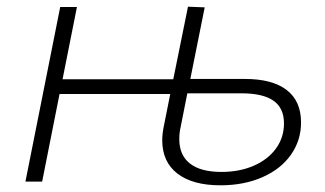

<svg xmlns="http://www.w3.org/2000/svg" viewBox="-20 -543 972 574"><path d="M880 -177Q880 -123 849.5 -80Q819 -37 764 -13Q709 11 639 11Q556 11 510.5 -24Q465 -59 465 -124Q465 -142 470 -167L489 -262H158L106 0H56L160 -522H210L167 -306H498L542 -523L592 -521L549 -307H712Q794 -307 837 -274Q880 -241 880 -177ZM829 -174Q829 -220 797.5 -242Q766 -264 702 -264H540L520 -163Q516 -146 516 -127Q516 -79 548 -54Q580 -29 642 -29Q696 -29 738.5 -47.5Q781 -66 805 -99Q829 -132 829 -174Z"/></svg>

Font: Montserrat Alternates Light
Style: Italic
Weight: 300
Italic angle: -11.3°
Designer: Julieta Ulanovsky
Foundry: Julieta Ulanovsky
Version: Version 7.200